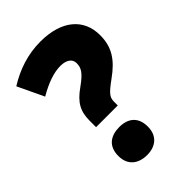

<svg xmlns="http://www.w3.org/2000/svg" viewBox="-220 -810 907 907"><g transform="rotate(-45 233.5 -356.0)"><path d="M130 -252H275V-277C275 -307 287 -321 343 -362C417 -415 451 -466 451 -546C451 -654 372 -724 230 -724C145 -724 69 -698 0 -655L62 -524C120 -558 172 -576 215 -576C255 -576 279 -559 279 -531C279 -500 268 -479 212 -439C149 -395 130 -356 130 -294ZM108 -81C108 -18 151 12 208 12C263 12 305 -18 305 -81C305 -147 264 -175 208 -175C150 -175 108 -147 108 -81Z"/></g></svg>

Font: Noto Sans Khmer SemiCondensed Black
Style: Regular
Weight: 900
Width: 4
Designer: Danh Hong and the Monotype Design Team
Foundry: Monotype Imaging Inc.
Version: Version 2.004